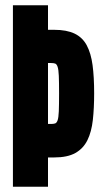

<svg xmlns="http://www.w3.org/2000/svg" viewBox="-20 -708 386 728"><path d="M29 0V-688H162V-595H185Q233 -595 263 -580.5Q293 -566 309 -536Q325 -506 331 -461Q337 -416 337 -354Q337 -298 332 -253Q327 -208 311.5 -176.5Q296 -145 266 -128Q236 -111 185 -111H162V0ZM162 -238H174Q183 -238 189 -240Q195 -242 198.5 -252Q202 -262 203 -286Q204 -310 204 -354Q204 -397 203 -420.5Q202 -444 198.5 -454.5Q195 -465 189 -467Q183 -469 174 -469H162Z"/></svg>

Font: Saira UltraCondensed Black
Style: Regular
Weight: 900
Width: 1
Designer: Hector Gatti with collaboration of the Omnibus-Type team
Foundry: Omnibus-Type
Version: Version 1.101